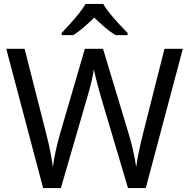

<svg xmlns="http://www.w3.org/2000/svg" viewBox="-20 -964 970 984"><path d="M917 -714 727 0H636L497 -468Q489 -497 481 -526Q473 -555 468 -577.5Q463 -600 461 -609Q460 -596 450.5 -553.5Q441 -511 427 -465L292 0H201L12 -714H106L217 -278Q229 -232 237.5 -189Q246 -146 251 -108Q256 -147 266 -193Q276 -239 289 -283L415 -714H508L639 -280Q653 -234 663 -188.5Q673 -143 678 -108Q683 -145 692 -188.5Q701 -232 713 -279L823 -714ZM509 -944Q521 -922 543.5 -894.5Q566 -867 590.5 -840.5Q615 -814 634 -795V-784H572Q546 -800 518 -823.5Q490 -847 463 -874Q436 -847 409 -824Q382 -801 356 -784H296V-795Q315 -815 338.5 -841Q362 -867 384 -894.5Q406 -922 419 -944Z"/></svg>

Font: Noto Sans Soyombo
Style: Regular
Weight: 400
Designer: Monotype Design Team
Foundry: Monotype Imaging Inc.
Version: Version 2.001; ttfautohint (v1.8.4.7-5d5b)